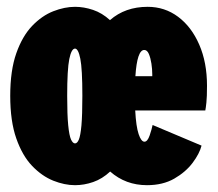

<svg xmlns="http://www.w3.org/2000/svg" viewBox="-20 -532 640 563"><path d="M200 11Q169.5 11 136.2 -2.2Q103 -15.5 74.2 -45.5Q45.5 -75.5 27.8 -126Q10 -176.5 10 -251Q10 -325.5 27.8 -375.8Q45.5 -426 74.2 -456Q103 -486 136.2 -499Q169.5 -512 200 -512Q226 -512 252.8 -503Q279.5 -494 302.5 -473Q347 -512 413 -512Q463 -512 502.2 -482.8Q541.5 -453.5 564.2 -401.2Q587 -349 587 -280.5Q587 -247.5 585.2 -231.2Q583.5 -215 582 -208H376.5Q379 -161 386.5 -138.8Q394 -116.5 403.5 -116.5Q412.5 -116.5 418.8 -134.8Q425 -153 427.5 -165.5L571 -105Q565 -81.5 544.8 -54.5Q524.5 -27.5 491 -8.2Q457.5 11 411 11Q348.5 11 303 -29Q280 -7.5 253.2 1.8Q226.5 11 200 11ZM200 -111.5Q206.5 -111.5 211.2 -122.8Q216 -134 218.8 -164.2Q221.5 -194.5 221.5 -251Q221.5 -330 215.5 -359.8Q209.5 -389.5 200 -389.5Q189.5 -389.5 183.2 -359Q177 -328.5 177 -251Q177 -195 180 -164.8Q183 -134.5 188.2 -123Q193.5 -111.5 200 -111.5ZM377 -308.5H426.5V-314Q426.5 -329 424 -345.5Q421.5 -362 416.5 -373.8Q411.5 -385.5 403 -385.5Q382 -385.5 377 -308.5Z"/></svg>

Font: Trispace Condensed ExtraBold
Style: Regular
Weight: 800
Width: 3
Designer: Tyler Finck
Foundry: Etcetera Type Company
Version: Version 1.210; ttfautohint (v1.8.3)